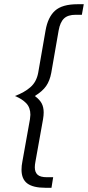

<svg xmlns="http://www.w3.org/2000/svg" viewBox="-20 -778 417 910"><path d="M82 26Q82 7 86 -12L122 -213Q124 -227 124 -234Q124 -268 104.5 -288.5Q85 -309 51 -323Q96 -340 124.5 -365Q153 -390 161 -433L196 -634Q207 -697 241 -727.5Q275 -758 348 -758H377L368 -708H339Q302 -708 283.5 -690.5Q265 -673 258 -634L223 -433Q216 -395 198.5 -370Q181 -345 145 -323Q168 -306 177.5 -288Q187 -270 187 -245Q187 -231 184 -213L148 -12Q145 3 145 15Q145 38 158 50Q171 62 203 62H232L224 112H195Q137 112 109.5 91.5Q82 71 82 26Z"/></svg>

Font: KoHo
Style: Italic
Weight: 400
Italic angle: -10°
Designer: Cadson Demak & Katatrad Team
Foundry: Cadson Demak Co.,Ltd.
Version: Version 1.000